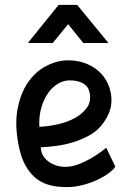

<svg xmlns="http://www.w3.org/2000/svg" viewBox="-20 -756 547 786"><path d="M247 -73Q274 -73 301.5 -83.5Q329 -94 352 -107.5Q375 -121 392 -133.5Q409 -146 415 -151L452 -74Q446 -63 427 -48.5Q408 -34 381 -21Q354 -8 320.5 1Q287 10 251 10Q167 10 122 -30.5Q77 -71 60 -144Q39 -236 51 -304.5Q63 -373 94.5 -418.5Q126 -464 170.5 -486.5Q215 -509 258 -509Q294 -509 323.5 -499Q353 -489 375 -472Q397 -455 411.5 -432Q426 -409 432 -382Q440 -350 433.5 -318Q427 -286 404 -254Q382 -222 348 -203Q314 -184 277 -173Q240 -162 205 -158Q170 -154 147 -153Q147 -137 154.5 -122.5Q162 -108 175.5 -97Q189 -86 207.5 -79.5Q226 -73 247 -73ZM265 -427Q242 -427 219.5 -414.5Q197 -402 179 -378Q161 -354 150 -318.5Q139 -283 141 -237Q174 -238 213.5 -246.5Q253 -255 285 -272Q317 -289 336 -315.5Q355 -342 346 -380Q341 -403 319.5 -415Q298 -427 265 -427ZM220 -736H296L424 -580H321L259 -657L196 -580H94Z"/></svg>

Font: Panefresco 600wt
Style: Regular
Weight: 600
Designer: Campivisivi
Foundry: Campivisivi & Chank Co
Version: Version 1.001